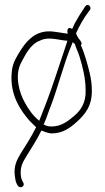

<svg xmlns="http://www.w3.org/2000/svg" viewBox="-20 -591 441 803"><path d="M30 -297C19 -212 53 -148 91 -101C104 -84 117 -73 129 -61C129 -61 131 -58 131 -58C131 -58 129 -55 129 -55C111 -19 87 19 67 50C50 79 37 103 42 144C45 168 47 173 54 185C64 201 87 187 77 173V172C72 163 69 159 67 142C64 106 75 88 90 63C110 30 135 -7 153 -45C166 -40 181 -34 195 -33C242 -33 272 -55 302 -82C335 -112 367 -149 364 -218C364 -237 361 -260 355 -286C346 -323 334 -366 320 -398L318 -401C325 -410 319 -417 313 -425C306 -432 300 -447 298 -451L299 -454C313 -485 331 -516 349 -540L356 -549C365 -561 348 -580 337 -565L331 -556C319 -538 305 -516 293 -494L282 -470C276 -474 266 -477 263 -468C261 -463 262 -456 263 -450L230 -455C220 -456 211 -458 202 -459C138 -466 99 -431 69 -385C52 -358 34 -331 30 -297ZM68 -328C85 -360 107 -407 147 -421C181 -439 222 -424 256 -421H262L260 -414C230 -326 200 -228 166 -142L144 -86C120 -105 99 -133 84 -162C61 -201 40 -275 68 -328ZM84 -162C84 -162 84 -161 84 -161C84 -161 84 -162 84 -162ZM167 -69H162C171 -88 178 -109 186 -131C221 -217 245 -323 282 -409L284 -415C286 -412 288 -411 290 -409H292L293 -407C299 -387 308 -371 314 -350C325 -313 338 -264 338 -217C341 -161 317 -129 290 -106C265 -85 237 -62 196 -62C188 -62 173 -63 167 -69ZM349 -540Z"/></svg>

Font: Stray Cat
Style: LtCn
Weight: 300
Version: Version 1.0